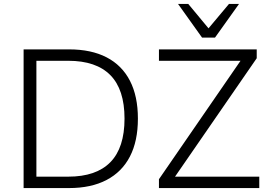

<svg xmlns="http://www.w3.org/2000/svg" viewBox="-20 -956 1368 976"><path d="M100 0V-705H331Q444 -705 522 -664.5Q600 -624 640.5 -545.5Q681 -467 681 -353Q681 -239 640.5 -160.5Q600 -82 521.5 -41Q443 0 331 0ZM165 -58H327Q469 -58 541 -131.5Q613 -205 613 -353Q613 -501 541 -574Q469 -647 327 -647H165ZM788 0V-45L1224 -678L1228 -647H788V-705H1285V-660L849 -28L845 -58H1298V0ZM1007 -765 885 -936H937L1040 -812L1144 -936H1195L1073 -765Z"/></svg>

Font: Nunito Sans 10pt Light
Style: Regular
Weight: 300
Designer: Vernon Adams
Foundry: Vernon Adams
Version: Version 3.101;gftools[0.9.27]